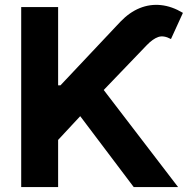

<svg xmlns="http://www.w3.org/2000/svg" viewBox="-20 -756 766 776"><path d="M65.7 0V-727.5H214.9V-411H224.3L466.5 -668.1Q503.2 -706.4 544.7 -723.2Q586.1 -740 630.4 -735.4Q674.8 -730.8 719.3 -704L671 -598.2Q641.3 -614.1 619.4 -606.4Q597.5 -598.8 573 -573.3L399.2 -392.3L699.7 0H520.4L304.2 -286.5L214.9 -190.5V0Z"/></svg>

Font: Atlassian Sans
Style: Regular
Weight: 400
Designer: Rasmus Andersson
Foundry: Modifications by Atlassian Pty Ltd, manufactured by rsms
Version: Version 4.001;git-9221beed3